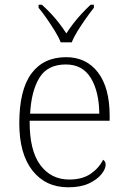

<svg xmlns="http://www.w3.org/2000/svg" viewBox="-20 -786 539 816"><path d="M270 10Q174 10 118 -61Q62 -132 62 -262Q62 -404 113.5 -473.5Q165 -543 261 -543Q347 -543 396.5 -478Q446 -413 446 -294V-273H106Q105 -147 151 -85Q197 -23 274 -23Q330 -23 365.5 -47.5Q401 -72 418 -107Q423 -104 426 -99Q429 -94 429 -86Q429 -68 411 -45.5Q393 -23 358 -6.5Q323 10 270 10ZM402 -303Q401 -397 366 -454.5Q331 -512 260 -512Q182 -512 147.5 -455.5Q113 -399 108 -303ZM238 -606Q229 -629 212.5 -655.5Q196 -682 178 -708Q160 -734 144 -753V-766H158Q182 -744 199.5 -725Q217 -706 232 -686.5Q247 -667 262 -644Q277 -667 292 -686.5Q307 -706 324.5 -725Q342 -744 365 -766H379V-753Q364 -734 345.5 -708Q327 -682 310.5 -655.5Q294 -629 285 -606Z"/></svg>

Font: Noto Serif Khmer ExtraLight
Style: Regular
Weight: 250
Version: Version 2.003